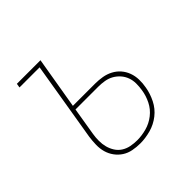

<svg xmlns="http://www.w3.org/2000/svg" viewBox="-142 -648 783 783"><g transform="rotate(-45 250.0 -256.0)"><path d="M241 8Q220 8 199 4Q178 0 161 -11Q144 -22 132 -38.5Q120 -55 114.5 -74.5Q109 -94 109.5 -116Q110 -138 113 -159L170 -502H54L57 -520H193L155 -295H283Q304 -295 324.5 -291.5Q345 -288 363 -278.5Q381 -269 394 -254Q407 -239 414 -220Q421 -201 421.5 -179.5Q422 -158 418 -137Q413 -107 398.5 -78Q384 -49 358.5 -29Q333 -9 302 -0.5Q271 8 241 8ZM242 -10Q268 -10 295.5 -17.5Q323 -25 346 -43Q369 -61 382 -87Q395 -113 399 -140Q402 -158 402 -176.5Q402 -195 396 -211.5Q390 -228 378.5 -241Q367 -254 352 -262.5Q337 -271 319 -274Q301 -277 283 -277H152L132 -156Q129 -138 129 -119Q129 -100 133.5 -83Q138 -66 147.5 -51Q157 -36 172 -26.5Q187 -17 205 -13.5Q223 -10 242 -10Z"/></g></svg>

Font: Iosevka SS04 Thin
Style: Italic
Weight: 100
Italic angle: -9°
Monospace: yes
Designer: Belleve Invis
Foundry: Belleve Invis
Version: Version 19.0.0; ttfautohint (v1.8.4)